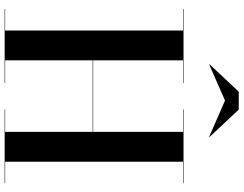

<svg xmlns="http://www.w3.org/2000/svg" viewBox="-128 -894 1022 805"><g transform="rotate(90 382.5 -491.0)"><path d="M401 -924 553 -857.5 554 -859 439 -981.5H364L249 -859L250 -857.5ZM17.5 -2V0H327.5V-2H232.5V-369H532.5V-2H437.5V0H747.5V-2H657.5V-748H747.5V-750H437.5V-748H532.5V-371H232.5V-748H327.5V-750H17.5V-748H107.5V-2Z"/></g></svg>

Font: Bodoni* 96pt Medium
Style: Regular
Weight: 500
Version: Version 2.3